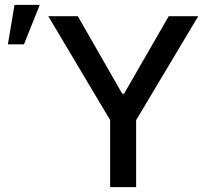

<svg xmlns="http://www.w3.org/2000/svg" viewBox="-20 -774 872 794"><path d="M301.8 -707 485.4 -386.7H493.2L677.7 -707H799.8L543 -277.3V0H435.5V-277.3L179.7 -707ZM40 -753.9H144.5L79.1 -590.8H12.7Z"/></svg>

Font: Pretendard Medium
Style: Regular
Weight: 500
Designer: Base glyphs from Inter by Rasmus Andersson; Hangeul glyphs from Noto Sans CJK(Source Han Sans) by Jang Soo-young and Kan
Foundry: Kil Hyung-jin
Version: Version 1.309